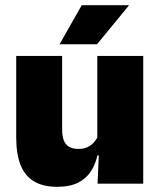

<svg xmlns="http://www.w3.org/2000/svg" viewBox="-20 -708 618 740"><path d="M219.5 -492.5V-209.5Q219.5 -186 225.2 -169Q231 -152 245 -143Q259 -134 283 -134Q302 -134 316.2 -140.5Q330.5 -147 340.8 -158Q351 -169 357 -182L384 -109H355.5Q348 -75 330.2 -47.5Q312.5 -20 281 -4Q249.5 12 199.5 12Q146 12 111 -9Q76 -30 59.2 -72.2Q42.5 -114.5 42.5 -179V-492.5ZM532 -492.5V0H356L361.5 -126.5L355 -144.5V-492.5ZM295 -688H476V-686L354 -537.5H210.5V-539Z"/></svg>

Font: Anek Tamil ExtraBold
Style: Regular
Weight: 800
Designer: Aadarsh Rajan (Tamil), Yesha Goshar (Latin)
Foundry: Ek Type
Version: Version 1.003